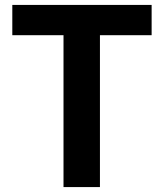

<svg xmlns="http://www.w3.org/2000/svg" viewBox="-20 -760 665 780"><path d="M238 0H386V-617H596V-740H30V-617H238Z"/></svg>

Font: Genne Gothic Bold
Style: Regular
Weight: 700
Designer: Ryoko NISHIZUKA (kana & ideographs); Paul D. Hunt (Latin, Greek & Cyrillic); Wenlong ZHANG (bopomofo); Sandoll Communica
Foundry: Adobe Systems Incorporated
Version: Version 1.004;PS 1.004;hotconv 16.6.51;makeotf.lib2.5.65220